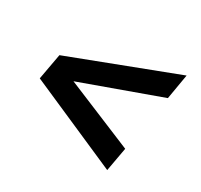

<svg xmlns="http://www.w3.org/2000/svg" viewBox="-111 -648 814 777"><g transform="rotate(30 296.5 -259.0)"><path d="M469 -13 47 -198 69 -319 556 -505 536 -388 171 -256 489 -124Z"/></g></svg>

Font: Archivo SemiCondensed
Style: Bold Italic
Weight: 700
Width: 4
Italic angle: -10°
Designer: Hector Gatti
Foundry: Omnibus-Type
Version: Version 2.001